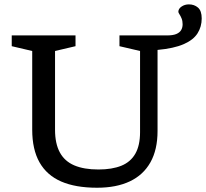

<svg xmlns="http://www.w3.org/2000/svg" viewBox="-20 -870 966 900"><path d="M836 -756.5Q836 -772 831.2 -783.5Q826.5 -795 821.2 -803Q816 -811 816 -814.5Q816 -829 831 -839.2Q846 -849.5 865.5 -849.5Q890.5 -849.5 908 -834.5Q925.5 -819.5 925.5 -783.5Q925.5 -744.5 905.8 -713.5Q886 -682.5 840.5 -662.8Q795 -643 718.5 -636V-256Q718.5 -168.5 685.2 -109.2Q652 -50 588.8 -20Q525.5 10 435 10Q334 10 266.8 -19.2Q199.5 -48.5 165.2 -109Q131 -169.5 131 -262V-631L35 -653.5V-704H334V-653.5L238 -631V-261.5Q238 -197 260.5 -155.5Q283 -114 328.2 -94.8Q373.5 -75.5 441.5 -75.5Q505.5 -75.5 549 -93.2Q592.5 -111 614.5 -149.8Q636.5 -188.5 636.5 -250.5V-631L540 -653.5V-704H763.5Q790.5 -704 806.2 -710.5Q822 -717 829 -728.8Q836 -740.5 836 -756.5Z"/></svg>

Font: Newsreader 7pt
Style: Regular
Weight: 400
Designer: Hugues Gentile
Foundry: Production Type
Version: Version 1.003